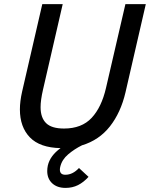

<svg xmlns="http://www.w3.org/2000/svg" viewBox="-20 -710 728 933"><path d="M688.5 -689.9 589.8 -261.2Q566.9 -163.1 514.2 -95.9Q461.4 -28.8 378.4 -3.9Q341.8 14.2 311.3 40Q280.8 65.9 272.9 100.1Q271 107.4 271 114.3Q271 139.2 297.4 139.2Q333.5 139.2 363.8 106.4L410.2 149.4Q386.2 175.8 359.1 189.5Q332 203.1 298.3 203.1Q257.8 203.1 233.6 180.7Q209.5 158.2 209.5 121.1Q209.5 108.4 212.4 94.2Q223.6 46.4 274.4 9.8Q173.8 7.8 125.2 -42.5Q76.7 -92.8 76.7 -178.2Q76.7 -217.3 87.4 -264.6L185.5 -689.9H284.7L189 -274.4Q177.2 -223.6 177.2 -189Q177.2 -138.2 203.9 -111.8Q230.5 -85.4 291 -85.4Q377 -85.4 425.3 -137.2Q473.6 -189 495.1 -282.7L589.4 -689.9Z"/></svg>

Font: Acari Sans Medium
Style: Italic
Weight: 500
Italic angle: -13°
Designer: Alfredo Marco Pradil and Stefan Peev
Foundry: Hanken Design Co.
Version: Version 1.045